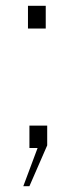

<svg xmlns="http://www.w3.org/2000/svg" viewBox="-20 -508 242 659"><path d="M60 131 109 0H81V-77H142V-9L81 131ZM76 -410V-488H137V-410Z"/></svg>

Font: Public Sans Thin Thin
Style: Regular
Weight: 250
Version: Version 2.001